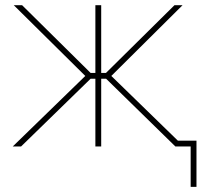

<svg xmlns="http://www.w3.org/2000/svg" viewBox="-20 -566 779 742"><path d="M29.3 0 309.6 -272.5 33.2 -545.9H65.4L330.1 -284.2H348.6V-545.9H371.1V-284.2H389.6L654.3 -545.9H685.5L410.2 -272.5L690.4 0H657.7L390.1 -261.7H371.1V0H348.6V-261.7H330.1L61.5 0ZM716.8 156.2V0H664.1V-22.5H739.3V156.2Z"/></svg>

Font: Inter Thin
Style: Regular
Weight: 250
Designer: Rasmus Andersson
Foundry: rsms
Version: Version 4.001;git-66647c0bb